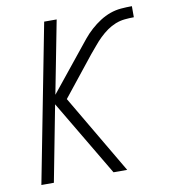

<svg xmlns="http://www.w3.org/2000/svg" viewBox="-77 -736 704 802"><g transform="rotate(-10 275.0 -335.0)"><path d="M34 0 164 -670H217L157 -361L294 -531Q310 -551 325.5 -570Q341 -589 360 -606Q379 -623 400 -636.5Q421 -650 443.5 -658Q466 -666 489.5 -668Q513 -670 536 -670V-623Q517 -623 497 -621Q477 -619 458 -611.5Q439 -604 422 -592Q405 -580 389.5 -565Q374 -550 361 -534Q348 -518 334 -502L201 -335L398 0H340L149 -322L87 0Z"/></g></svg>

Font: Lode Dark
Style: Italic
Weight: 400
Italic angle: -11°
Monospace: yes
Designer: Belleve Invis
Foundry: Belleve Invis
Version: Version 29.2.0; ttfautohint (v1.8.3)